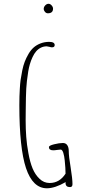

<svg xmlns="http://www.w3.org/2000/svg" viewBox="-20 -991 489 1027"><path d="M235.8 -919.9Q263.7 -919.9 263.7 -944.8Q263.7 -953.6 256.1 -962.2Q248.5 -970.7 239.7 -970.7Q230 -970.7 221.9 -962.2Q213.9 -953.6 213.9 -943.8Q213.9 -935.1 220.5 -927.5Q227.1 -919.9 235.8 -919.9ZM119.1 -91.8Q155.3 16.1 231 16.1Q273.4 16.1 331.5 -17.1L331.1 -14.6L330.6 -12.2Q330.6 9.8 354.5 9.8Q367.7 9.8 367.7 -5.9Q367.7 -34.2 357.9 -95.2Q347.7 -154.8 347.7 -184.1Q347.7 -202.6 339.8 -214.4Q332 -226.1 316.4 -226.1Q296.9 -226.1 269.3 -219.2Q241.7 -212.4 241.7 -204.1Q241.7 -187 264.6 -187Q273.4 -187 285.2 -189Q296.9 -190.9 304.7 -190.9Q312.5 -190.9 318.4 -174.3Q324.2 -155.3 326.2 -132.8Q330.6 -90.8 330.6 -62Q298.3 -12.2 245.6 -12.2Q214.4 -12.2 191.4 -34.7Q168.5 -56.2 154.5 -89.6Q140.6 -123 131.8 -172.4Q123.5 -216.8 120.4 -258.3Q117.2 -299.8 117.2 -349.1Q117.2 -393.1 117.7 -403.8L118.7 -469.7Q119.6 -520.5 124 -558.1Q130.4 -615.7 139.6 -647Q145.5 -667.5 154.3 -686Q163.1 -704.6 172.9 -715.8Q183.6 -728.5 198.2 -735.8Q212.9 -743.2 229.5 -743.2Q232.9 -743.2 243.7 -740.7Q252.9 -737.8 257.8 -737.8Q272.5 -737.8 272.5 -750Q272.5 -767.1 242.7 -767.1Q218.8 -767.1 196.8 -758.8Q175.3 -750.5 160.2 -737.1Q145 -723.6 132.8 -703.1Q120.1 -681.2 112.3 -660.9Q104.5 -640.6 99.1 -614.3Q93.3 -585.9 90.3 -564.2Q87.4 -542.5 85.9 -514.6Q83.5 -477.1 83.5 -428.2Q83.5 -198.7 119.1 -91.8Z"/></svg>

Font: Amatica SC
Style: Regular
Weight: 400
Designer: Vernon Adams, Ben Nathan
Foundry: newtypography
Version: Version 2.001